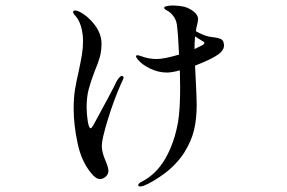

<svg xmlns="http://www.w3.org/2000/svg" viewBox="-20 -633 1040 696"><path d="M792 -468Q792 -452 773 -437Q749 -419 687 -395L690 -335Q691 -312 692 -291Q693 -270 693 -254Q693 -202 683.5 -162Q674 -122 648 -80Q619 -36 577.5 -5Q536 26 502 40Q492 43 489 43Q481 43 481 38Q481 33 491 27Q546 0 579.5 -58.5Q613 -117 626 -194Q633 -240 633 -314L632 -378Q603 -370 585 -370Q554 -370 524 -384.5Q494 -399 479 -418Q473 -426 473 -428Q473 -433 479 -433Q480 -433 490 -430Q518 -419 548 -419Q574 -419 629 -435Q626 -508 621 -545Q618 -563 607.5 -576Q597 -589 587 -594Q575 -600 575 -604Q575 -609 585 -611Q595 -613 604 -613Q628 -613 650 -608Q669 -602 683.5 -590Q698 -578 698 -564Q698 -557 694 -541Q692 -535 690 -520Q714 -506 735 -501Q743 -499 757 -497.5Q771 -496 780.5 -491.5Q790 -487 791 -476Q792 -473 792 -468ZM428 -352Q428 -348 419 -330Q392 -269 370.5 -198.5Q349 -128 349 -104Q349 -81 363 -49Q373 -25 373 -14Q373 -1 363 7.5Q353 16 343 16Q327 16 310 -6Q275 -48 261 -115Q247 -182 247 -239Q247 -277 251.5 -306Q256 -335 266 -378Q273 -411 277 -435Q281 -459 281 -485Q281 -512 273.5 -537.5Q266 -563 251 -578Q245 -585 245 -589Q245 -595 252 -595Q258 -595 267 -591Q299 -575 323.5 -542.5Q348 -510 348 -475Q348 -449 342 -427Q336 -405 323 -374Q309 -338 301.5 -309.5Q294 -281 294 -244Q294 -221 298 -194.5Q302 -168 309 -168Q312 -168 320 -182Q391 -312 402 -337Q414 -358 422 -358Q424 -358 426 -356Q428 -354 428 -352ZM721 -477Q721 -481 714 -484L687 -501Q685 -473 685 -457V-455L711 -468Q721 -473 721 -477Z"/></svg>

Font: Shippori Mincho Medium
Style: Regular
Weight: 500
Designer: FONTDASU
Foundry: FONTDASU / Google Inc. / but / Adobe
Version: Version 3.110; ttfautohint (v1.8.3)